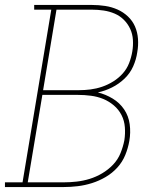

<svg xmlns="http://www.w3.org/2000/svg" viewBox="-38 -755 658 775"><path d="M-18 0V-19H53L169 -716H100V-735H333Q360 -735 386.5 -731Q413 -727 436.5 -716.5Q460 -706 478.5 -688.5Q497 -671 507 -648Q517 -625 519 -598Q521 -571 516 -544Q512 -515 499.5 -487Q487 -459 464.5 -437.5Q442 -416 414 -402Q386 -388 357 -382Q389 -374 417 -357Q445 -340 463 -313.5Q481 -287 485.5 -253.5Q490 -220 484 -186Q479 -157 467.5 -129Q456 -101 435.5 -78.5Q415 -56 388.5 -40.5Q362 -25 333.5 -16Q305 -7 276 -3.5Q247 0 219 0ZM136 -391H281Q304 -391 327.5 -394Q351 -397 374.5 -405Q398 -413 419.5 -426.5Q441 -440 457.5 -458.5Q474 -477 483 -500Q492 -523 496 -547Q500 -570 498.5 -594Q497 -618 487.5 -638.5Q478 -659 462 -675Q446 -691 425 -700Q404 -709 380.5 -712.5Q357 -716 333 -716H190ZM219 -19Q245 -19 271.5 -22Q298 -25 324 -33Q350 -41 374.5 -55.5Q399 -70 418.5 -90.5Q438 -111 448.5 -137Q459 -163 464 -189Q468 -215 466 -241.5Q464 -268 452.5 -290.5Q441 -313 421.5 -329.5Q402 -346 379 -355.5Q356 -365 329.5 -368.5Q303 -372 276 -372H133L74 -19Z"/></svg>

Font: Iosevka Slab ThExObl
Style: Regular
Weight: 100
Width: 7
Italic angle: -9°
Monospace: yes
Designer: Belleve Invis
Foundry: Belleve Invis
Version: Version 11.1.1; ttfautohint (v1.8.3)